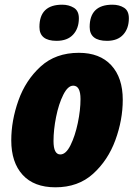

<svg xmlns="http://www.w3.org/2000/svg" viewBox="-20 -788 569 818"><path d="M316 -710Q316 -742 294.5 -755Q273 -768 245 -768Q148 -768 148 -673Q148 -614 221 -614Q267 -614 291.5 -640.5Q316 -667 316 -710ZM529 -710Q529 -742 508.5 -755Q488 -768 459 -768Q362 -768 362 -673Q362 -614 436 -614Q481 -614 505 -640.5Q529 -667 529 -710ZM503 -363Q503 -457 454 -510Q405 -563 316 -563Q217 -563 153 -504.5Q89 -446 58.5 -360Q28 -274 28 -190Q28 -96 76.5 -43Q125 10 216 10Q313 10 376.5 -47.5Q440 -105 471.5 -191Q503 -277 503 -363ZM208 -187Q208 -235 219 -290Q230 -345 249.5 -384Q269 -423 292 -423Q323 -423 323 -366Q323 -319 311.5 -264Q300 -209 280.5 -169.5Q261 -130 237 -130Q208 -130 208 -187Z"/></svg>

Font: Noto Sans Display SemiCondensed Black
Style: Italic
Weight: 900
Width: 4
Designer: Monotype Design team
Foundry: Monotype Imaging Inc.
Version: 1.000